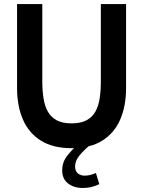

<svg xmlns="http://www.w3.org/2000/svg" viewBox="-20 -720 709 951"><path d="M334.5 14Q243 14 183 -23.2Q123 -60.5 93.8 -127.5Q64.5 -194.5 64.5 -285V-700H189.5V-318Q189.5 -272 195.5 -233.5Q201.5 -195 217 -167.2Q232.5 -139.5 261 -124.2Q289.5 -109 334.5 -109Q380 -109 408.5 -124.2Q437 -139.5 452.5 -167.2Q468 -195 473.8 -233.5Q479.5 -272 479.5 -318V-700H604.5V-285Q604.5 -194.5 575.2 -127.5Q546 -60.5 486.2 -23.2Q426.5 14 334.5 14ZM362 0H424Q393 26 372.5 51.5Q352 77 352 104Q352 127 365.2 138.5Q378.5 150 399.5 150Q415.5 150 428.8 146.2Q442 142.5 455 137L472 192Q457.5 199.5 437 205.2Q416.5 211 389 211Q346 211 317 188.5Q288 166 288 124Q288 84.5 311.2 53.8Q334.5 23 362 0Z"/></svg>

Font: Cabin
Style: Bold
Weight: 700
Width: 4
Designer: Pablo Impallari
Foundry: Pablo Impallari. http://www.impallari.com Igino Marini. http://www.ikern.com
Version: Version 3.001